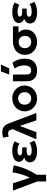

<svg xmlns="http://www.w3.org/2000/svg" viewBox="1542 -2346 1014 4138"><g transform="rotate(-90 2049.0 -277.0)"><path d="M206.5 210V17.5L10 -505H167.5L307.5 -79L266.5 -106Q298.5 -155.5 325.2 -221.8Q352 -288 372.2 -363Q392.5 -438 403.5 -514.5L553 -490Q530 -356.5 477.8 -231.2Q425.5 -106 352.5 4V210Z M857 15Q748.5 15 684.2 -24.5Q620 -64 620 -140.5Q620 -181.5 644.5 -213Q669 -244.5 721.5 -263Q674 -282 652.5 -311Q631 -340 631 -377.5Q631 -422.5 660.5 -454.2Q690 -486 742.2 -502.8Q794.5 -519.5 861.5 -519.5Q923 -519.5 973.2 -508.2Q1023.5 -497 1072.5 -471L1022 -365.5Q992.5 -386 955.2 -396.2Q918 -406.5 876 -406.5Q845 -406.5 821 -401.2Q797 -396 783.2 -384.8Q769.5 -373.5 769.5 -355Q769.5 -331.5 792.5 -318.8Q815.5 -306 855.5 -306H941.5V-209H860.5Q831.5 -209 810.2 -203.5Q789 -198 777.8 -186.2Q766.5 -174.5 766.5 -156Q766.5 -127.5 794.5 -114.2Q822.5 -101 873 -101Q920 -101 962 -112.2Q1004 -123.5 1039 -146L1086.5 -45Q1040.5 -15 983.5 0Q926.5 15 857 15Z M1116 0 1334.5 -509.5 1318 -557.5Q1311 -583.5 1292.2 -596.2Q1273.5 -609 1247 -609Q1232 -609 1213.5 -606Q1195 -603 1173.5 -597.5L1150 -716Q1179 -726 1210.2 -730.5Q1241.5 -735 1267 -735Q1313 -735 1348.8 -721.5Q1384.5 -708 1412 -676.8Q1439.5 -645.5 1459.5 -591.5L1683.5 0H1524.5L1403.5 -358L1270 0Z M1997 15Q1915.5 15 1852.5 -21.5Q1789.5 -58 1753.8 -118.8Q1718 -179.5 1718 -252.5Q1718 -306 1738.5 -354.2Q1759 -402.5 1796.5 -439.8Q1834 -477 1885 -498.5Q1936 -520 1997 -520Q2078.5 -520 2141.2 -483.5Q2204 -447 2239.8 -386.2Q2275.5 -325.5 2275.5 -252.5Q2275.5 -199.5 2255 -151Q2234.5 -102.5 2197.2 -65.2Q2160 -28 2109 -6.5Q2058 15 1997 15ZM1997 -111.5Q2035.5 -111.5 2066 -128.8Q2096.5 -146 2114 -177.8Q2131.5 -209.5 2131.5 -252.5Q2131.5 -296 2114.2 -327.5Q2097 -359 2066.5 -376.2Q2036 -393.5 1997 -393.5Q1958 -393.5 1927.2 -376.2Q1896.5 -359 1879.2 -327.5Q1862 -296 1862 -252.5Q1862 -209 1879.5 -177.5Q1897 -146 1927.5 -128.8Q1958 -111.5 1997 -111.5Z M2601.5 15Q2517.5 15 2465.5 -14.2Q2413.5 -43.5 2389.8 -93.2Q2366 -143 2366 -205V-505H2512V-213.5Q2512 -163.5 2535.8 -137.8Q2559.5 -112 2601.5 -112Q2628 -112 2648 -122.5Q2668 -133 2681.5 -152Q2695 -171 2701.8 -198.2Q2708.5 -225.5 2708.5 -259Q2708.5 -298 2700.8 -335Q2693 -372 2678.2 -406Q2663.5 -440 2641 -469L2767 -517.5Q2809 -462.5 2831.5 -391.5Q2854 -320.5 2854 -250Q2854 -167.5 2824.8 -108.5Q2795.5 -49.5 2739.2 -17.5Q2683 14.5 2601.5 15ZM2512 -585 2580 -764.5H2726.5L2645 -585Z M3213.5 15Q3134.5 15 3071.8 -18.5Q3009 -52 2972.5 -111Q2936 -170 2936 -247Q2936 -302 2955 -349Q2974 -396 3011.2 -431Q3048.5 -466 3104.5 -485.5Q3160.5 -505 3235 -505H3551V-384.5H3411Q3448.5 -353 3465.2 -310.5Q3482 -268 3482 -223Q3482 -172.5 3463 -129.2Q3444 -86 3408.8 -53.5Q3373.5 -21 3324 -3Q3274.5 15 3213.5 15ZM3214.5 -111.5Q3253 -111.5 3282.2 -127.8Q3311.5 -144 3328.2 -174.2Q3345 -204.5 3345 -246.5Q3345 -309 3308.2 -345.2Q3271.5 -381.5 3212.5 -381.5Q3174.5 -381.5 3144.8 -366Q3115 -350.5 3097.5 -320.8Q3080 -291 3080 -249.5Q3080 -187 3117.5 -149.2Q3155 -111.5 3214.5 -111.5Z M3848.5 15Q3740 15 3675.8 -24.5Q3611.5 -64 3611.5 -140.5Q3611.5 -181.5 3636 -213Q3660.5 -244.5 3713 -263Q3665.5 -282 3644 -311Q3622.5 -340 3622.5 -377.5Q3622.5 -422.5 3652 -454.2Q3681.5 -486 3733.8 -502.8Q3786 -519.5 3853 -519.5Q3914.5 -519.5 3964.8 -508.2Q4015 -497 4064 -471L4013.5 -365.5Q3984 -386 3946.8 -396.2Q3909.5 -406.5 3867.5 -406.5Q3836.5 -406.5 3812.5 -401.2Q3788.5 -396 3774.8 -384.8Q3761 -373.5 3761 -355Q3761 -331.5 3784 -318.8Q3807 -306 3847 -306H3933V-209H3852Q3823 -209 3801.8 -203.5Q3780.5 -198 3769.2 -186.2Q3758 -174.5 3758 -156Q3758 -127.5 3786 -114.2Q3814 -101 3864.5 -101Q3911.5 -101 3953.5 -112.2Q3995.5 -123.5 4030.5 -146L4078 -45Q4032 -15 3975 0Q3918 15 3848.5 15Z"/></g></svg>

Font: Geologica Roman SemiBold
Style: Regular
Weight: 600
Designer: Sindre Bremnes, Frode Helland
Foundry: Monokrom Skriftforlag AS
Version: Version 1.010;gftools[0.9.28]